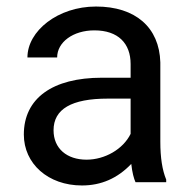

<svg xmlns="http://www.w3.org/2000/svg" viewBox="-20 -558 584 588"><path d="M53 -146C53 -57 127 10 231 10C290 10 340 -12 382 -56C385 -29 390 -11 395 0H489V-8C477 -37 471 -75 471 -124V-367C468 -474 395 -538 274 -538C157 -538 64 -463 64 -382H155C155 -429 204 -465 269 -465C342 -465 380 -425 380 -362V-320H292C141 -320 53 -257 53 -146ZM144 -159C144 -224 199 -256 310 -256H380V-148C357 -101 301 -69 245 -69C185 -69 144 -103 144 -159Z"/></svg>

Font: Noto Sans KR Regular
Style: Regular
Weight: 400
Designer: Ryoko NISHIZUKA  (kana & ideographs); Paul D. Hunt (Latin, Greek & Cyrillic); Wenlong ZHANG  (bopomofo); Sandoll Communi
Foundry: Adobe Systems Incorporated
Version: Version 1.004;PS 1.004;hotconv 1.0.82;makeotf.lib2.5.63406